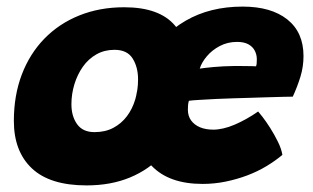

<svg xmlns="http://www.w3.org/2000/svg" viewBox="-20 -552 948 582"><path d="M242.5 10Q131.5 10 76.8 -41.5Q22 -93 22 -185.5Q22 -262.5 46 -325.8Q70 -389 114.5 -434.8Q159 -480.5 220.5 -505.2Q282 -530 356.5 -530Q463 -530 510 -475Q557 -420 557 -326.5Q557 -251 535.5 -189.2Q514 -127.5 473 -82.8Q432 -38 374 -14Q316 10 242.5 10ZM266.5 -151.5Q299 -151.5 323.5 -164.5Q348 -177.5 364.8 -199.8Q381.5 -222 390 -250.8Q398.5 -279.5 398.5 -311.5Q398.5 -348.5 382 -374.8Q365.5 -401 327 -401Q296.5 -401 272.2 -387.2Q248 -373.5 231.2 -349.8Q214.5 -326 205.5 -296.5Q196.5 -267 196.5 -236Q196.5 -199.5 213.8 -175.5Q231 -151.5 266.5 -151.5ZM836 -82.5Q814.5 -64.5 787.5 -48.2Q760.5 -32 729.2 -20.2Q698 -8.5 664 -1.5Q630 5.5 594 5.5Q492.5 5.5 440 -49Q387.5 -103.5 387.5 -191.5Q387.5 -293 428.2 -369.8Q469 -446.5 542.8 -489.2Q616.5 -532 715.5 -532Q802 -532 851 -493Q900 -454 900 -382Q900 -350 890.8 -319.8Q881.5 -289.5 867.5 -259Q862 -259 838.8 -258.5Q815.5 -258 785.5 -257Q755.5 -256 728.2 -255.2Q701 -254.5 687 -254Q662.5 -253.5 634.5 -252Q606.5 -250.5 584.2 -249.2Q562 -248 552.5 -246.5Q550.5 -239.5 550 -232.8Q549.5 -226 549.5 -219.5Q549.5 -200.5 559.2 -187Q569 -173.5 586.2 -166.2Q603.5 -159 626.5 -159Q641 -159 657.2 -162.8Q673.5 -166.5 691 -174Q708.5 -181.5 726.5 -191.5Q744.5 -201.5 762.5 -214Q765 -211.5 775.5 -198Q786 -184.5 798.8 -164.5Q811.5 -144.5 822.2 -122.8Q833 -101 836 -82.5ZM585.5 -344Q598 -346 627 -348.8Q656 -351.5 692 -352Q706 -352 719.2 -351.8Q732.5 -351.5 742.5 -351.5Q752.5 -351.5 756 -351Q757.5 -354.5 758 -359Q758.5 -363.5 758.5 -372.5Q758.5 -386.5 752.2 -398.5Q746 -410.5 732.8 -417.8Q719.5 -425 698.5 -425Q670 -425 646.2 -412.5Q622.5 -400 606.8 -381.2Q591 -362.5 585.5 -344Z"/></svg>

Font: Grandstander Thin ExtraBold
Style: Italic
Weight: 800
Italic angle: -15°
Version: Version 1.200